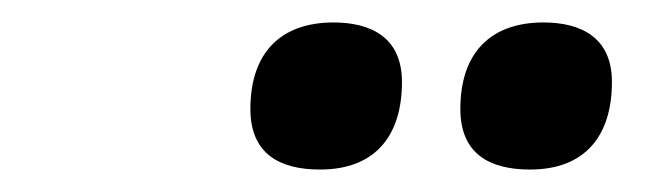

<svg xmlns="http://www.w3.org/2000/svg" viewBox="-20 -772 594 171"><path d="M452 -621C502 -621 525 -652 525 -699C525 -739 497 -752 464 -752C417 -752 390 -725 390 -675C390 -635 416 -621 452 -621ZM265 -621C315 -621 338 -652 338 -699C338 -739 310 -752 277 -752C230 -752 203 -725 203 -675C203 -635 229 -621 265 -621Z"/></svg>

Font: Noto Sans
Style: Bold Italic
Weight: 700
Italic angle: -12°
Designer: Monotype Design Team
Foundry: Monotype Imaging Inc.
Version: Version 2.013